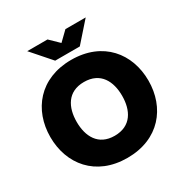

<svg xmlns="http://www.w3.org/2000/svg" viewBox="-209 -1089 1210 1263"><g transform="rotate(-30 396.5 -457.0)"><path d="M396 12C637 12 769 -155 769 -360C769 -565 637 -732 396 -732C156 -732 24 -565 24 -360C24 -155 156 12 396 12ZM175 -926 303 -780H490L619 -926H465L397 -860L329 -926ZM224 -360C224 -469 271 -564 396 -564C522 -564 569 -469 569 -360C569 -251 522 -156 396 -156C271 -156 224 -251 224 -360Z"/></g></svg>

Font: Aspekta 850
Style: Regular
Weight: 850
Designer: Ivo Dolenc
Version: Version 2.000